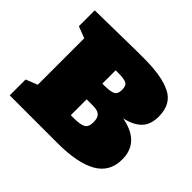

<svg xmlns="http://www.w3.org/2000/svg" viewBox="-133 -698 856 856"><g transform="rotate(45 295.0 -270.0)"><path d="M578 -153Q578 -74 513 -37Q448 0 323 0H21V-100L76 -122V-415L21 -436V-536L276 -540H331Q441 -540 499.5 -510.5Q558 -481 558 -403Q558 -352 531 -324.5Q504 -297 451 -285Q578 -262 578 -153ZM276 -413V-329H286Q327 -329 342.5 -337Q358 -345 358 -372Q358 -398 343.5 -405.5Q329 -413 291 -413ZM296 -130Q336 -130 353 -139.5Q370 -149 370 -180Q370 -207 357.5 -218.5Q345 -230 316 -230H276V-130Z"/></g></svg>

Font: Bitter Pro Black
Style: Regular
Weight: 900
Designer: Sol Matas, and Bitter project Authors
Foundry: Sol Matas
Version: Version 1.010